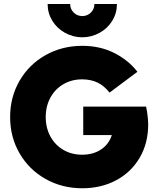

<svg xmlns="http://www.w3.org/2000/svg" viewBox="-20 -957 816 990"><path d="M32.2 -353.5Q32.2 -456.5 80.8 -540.5Q129.4 -624.5 214.6 -672.6Q299.8 -720.7 404.3 -720.7Q496.1 -720.7 569.1 -683.8Q642.1 -647 688.5 -586.9L544.9 -479.5Q516.6 -515.1 483.2 -531.2Q449.7 -547.4 404.3 -547.9Q349.6 -547.9 306.9 -522.9Q264.2 -498 240 -453.9Q215.8 -409.7 215.8 -353.5Q215.8 -297.4 240 -253.2Q264.2 -209 306.9 -184.1Q349.6 -159.2 404.3 -159.2Q461.4 -159.7 501.5 -186.5Q541.5 -213.4 556.6 -260.7H409.2V-407.2H733.4Q743.2 -360.4 744.1 -315.4Q744.1 -218.3 700 -143.3Q655.8 -68.4 578.6 -27.3Q501.5 13.7 404.3 13.7Q299.8 13.7 214.6 -34.4Q129.4 -82.5 80.8 -166.5Q32.2 -250.5 32.2 -353.5ZM404.3 -764.6Q355.5 -765.1 314.5 -788.1Q273.4 -811 249.5 -850.3Q225.6 -889.6 225.6 -936.5H341.8Q341.8 -910.6 359.6 -892.6Q377.4 -874.5 404.3 -874Q431.2 -874.5 449 -892.6Q466.8 -910.6 466.8 -936.5H583Q583 -889.6 559.1 -850.3Q535.2 -811 494.1 -788.1Q453.1 -765.1 404.3 -764.6Z"/></svg>

Font: Wanted Sans Black
Style: Regular
Weight: 900
Designer: Original Design by Kil Hyung-jin and Kang Hanbin, Wanted Lab, Inc; Hangeul from Source Han Sans by Jang Soo-young and Ka
Foundry: Wanted Lab, Inc.
Version: Version 1.003